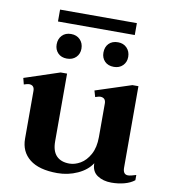

<svg xmlns="http://www.w3.org/2000/svg" viewBox="-87 -854 836 938"><g transform="rotate(10 331.5 -384.5)"><path d="M516 -720H135V-779H516ZM209 -671Q237 -671 254 -653.5Q271 -636 271 -609Q271 -583 254 -566Q237 -549 209 -549Q181 -549 164.5 -566Q148 -583 148 -609Q148 -636 164.5 -653.5Q181 -671 209 -671ZM442 -671Q469 -671 486 -653.5Q503 -636 503 -609Q503 -583 486 -566Q469 -549 442 -549Q413 -549 396.5 -566Q380 -583 380 -609Q380 -637 396.5 -654Q413 -671 442 -671ZM642 -48V-22Q622 -6 592 2Q562 10 528 10Q487 10 458.5 -9Q430 -28 430 -68V-69Q407 -33 360 -11.5Q313 10 260 10Q169 10 122.5 -27Q76 -64 76 -128V-365Q76 -394 49 -394Q42 -394 24 -388L16 -419L191 -477H223V-141Q223 -93 245.5 -69.5Q268 -46 310 -46Q337 -46 364.5 -62Q392 -78 411 -112.5Q430 -147 430 -199V-365Q430 -394 402 -394Q396 -394 378 -388L369 -419L547 -477H577V-73Q577 -39 602 -39Q615 -39 642 -48Z"/></g></svg>

Font: Taviraj DemiBold
Style: Regular
Weight: 600
Designer: Katatrad Team
Foundry: CadsonDemak
Version: Version 1.030